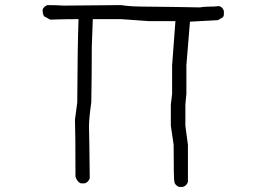

<svg xmlns="http://www.w3.org/2000/svg" viewBox="-20 -737 1040 753"><path d="M697 -4H682Q667 -10 664 -23Q661 -31 661 -169L650 -244V-327L655 -369V-481L668 -654H566L454 -662H344L340 -554Q340 -444 338 -335Q329 -272 329 -241Q330 -217 332 -38Q327 -23 313 -18H297Q283 -23 276 -44Q276 -215 274 -268L283 -335Q284 -554 288 -662Q232 -662 177 -660L153 -673Q147 -682 147 -699Q152 -712 166 -717Q198 -717 230 -715L454 -717Q492 -711 552 -711Q665 -710 763 -708Q782 -711 801 -711Q820 -711 839 -713Q853 -710 858 -694V-679Q857 -670 849.5 -666.5Q842 -663 835 -658L725 -652L711 -481V-369L707 -327V-244L717 -169V-24Q712 -8 697 -4Z"/></svg>

Font: Yozai
Style: Regular
Weight: 400
Designer: LXGW / Y.OzVox
Foundry: LXGW / Y.OzVox
Version: Version 0.861;October 22, 2024